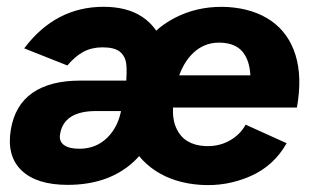

<svg xmlns="http://www.w3.org/2000/svg" viewBox="-20 -532 917 565"><path d="M350.2 -279.7Q354.3 -321.4 351.5 -344.2Q348.6 -366.9 332.7 -379.8Q316.8 -392.7 281.7 -392.7Q250.1 -392.7 225.5 -379.6Q200.9 -366.4 178.3 -339.3L51.2 -389.7Q143.3 -512 284.9 -512Q353.6 -512 398.1 -482.7Q442.6 -453.4 459.7 -399.6Q476.8 -345.8 464.2 -273.2L446.3 -165.6H338.7L348.2 -255.6Q349.9 -270.7 350.2 -279.7ZM11.8 -150.1Q23.8 -222.8 75.7 -258.8Q127.6 -294.8 215.6 -294.8H378.9L364.1 -205.2H262.7Q167.6 -205.2 156.8 -137Q153.1 -116.8 167.8 -105.6Q182.6 -94.3 213.6 -94.3Q262.7 -94.3 295.8 -127Q328.9 -159.8 337.4 -212.2L453.9 -217.6Q435.7 -107.4 363.7 -47.7Q291.8 12 179 12Q87.6 12 43.3 -30.6Q-0.9 -73.2 11.8 -150.1ZM345.9 -267Q358.6 -343.4 401.5 -400.5Q444.4 -457.6 509.3 -486.6Q574.2 -515.6 651.2 -511.3Q727.2 -506.2 778.4 -470.4Q829.5 -434.6 849.6 -370Q869.7 -305.4 853.8 -215.6H489.1Q487.3 -179.9 498.9 -154.7Q510.4 -129.4 531.9 -116.5Q553.3 -103.7 582.9 -102.2Q622.6 -100.1 654.7 -117.7Q686.7 -135.4 702.8 -165.1L823.5 -110.6Q785.7 -43.4 716.1 -13.2Q646.4 17.1 570.4 12Q492.6 6.9 436.9 -29.9Q381.2 -66.8 357.1 -128.8Q332.9 -190.7 345.9 -267ZM631.4 -406.4Q588.7 -408.6 556.7 -383.2Q524.8 -357.7 507.4 -310.3H716.8Q714.4 -354.7 693.9 -379.5Q673.3 -404.3 631.4 -406.4Z"/></svg>

Font: Oak Sans Light Italic
Style: Regular
Weight: 400
Italic angle: -9.5°
Foundry: Erik Kennedy, Walven
Version: Version 1.000;Glyphs 3.1.2 (3151)